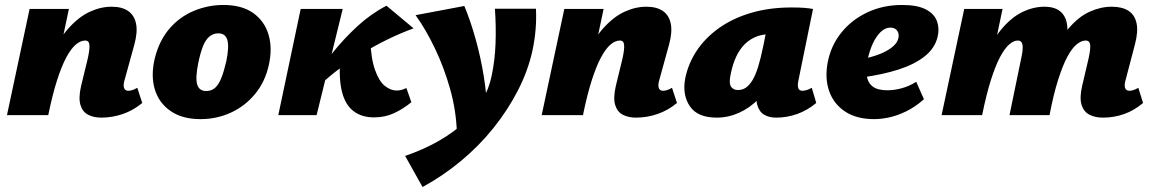

<svg xmlns="http://www.w3.org/2000/svg" viewBox="-20 -463 4637 772"><path d="M387 10Q357 10 334.5 -1.5Q312 -13 303.5 -41Q295 -69 306 -117L333 -228Q341 -264 339.5 -282Q338 -300 323 -300Q304 -300 285 -284Q266 -268 247 -233Q228 -198 209.5 -140.5Q191 -83 174 0H115Q140 -130 175.5 -214.5Q211 -299 253.5 -347Q296 -395 340.5 -415.5Q385 -436 429 -436Q470 -436 495 -419Q520 -402 527 -368Q534 -334 520 -283L480 -138Q475 -120 479 -109Q483 -98 496 -98Q503 -98 511.5 -100.5Q520 -103 532 -110L552 -49Q516 -19 473.5 -4.5Q431 10 387 10ZM8 0 99 -427H257L167 0Z M786 16Q713 16 666 -16.5Q619 -49 602.5 -103.5Q586 -158 602 -227Q620 -300 661.5 -348Q703 -396 760 -419.5Q817 -443 878 -443Q952 -443 997.5 -411Q1043 -379 1059.5 -324.5Q1076 -270 1061 -202Q1046 -134 1005.5 -85Q965 -36 908 -10Q851 16 786 16ZM809 -97Q831 -97 845.5 -110.5Q860 -124 870.5 -151Q881 -178 890 -217Q902 -276 894 -302.5Q886 -329 858 -329Q838 -329 822.5 -316.5Q807 -304 796.5 -278Q786 -252 777 -209Q765 -149 773 -123Q781 -97 809 -97Z M1247 -101 1223 -123Q1266 -186 1314 -246.5Q1362 -307 1417 -357.5Q1472 -408 1534 -440L1643 -349Q1593 -331 1538.5 -304.5Q1484 -278 1430.5 -245Q1377 -212 1330 -175.5Q1283 -139 1247 -101ZM1099 0 1189 -427H1358L1253 0ZM1484 9Q1434 9 1401 -16.5Q1368 -42 1355 -94Q1342 -146 1348 -226L1468 -314Q1471 -230 1487.5 -183Q1504 -136 1527.5 -117.5Q1551 -99 1575 -99Q1581 -99 1587.5 -100Q1594 -101 1601 -103.5Q1608 -106 1614 -109L1634 -52Q1601 -25 1564.5 -8Q1528 9 1484 9Z M1679 289 1609 164Q1684 138 1743.5 104Q1803 70 1846.5 29.5Q1890 -11 1918 -58Q1946 -105 1957 -159Q1970 -221 1972.5 -288Q1975 -355 1970 -428H2135Q2137 -386 2133.5 -344Q2130 -302 2121 -260Q2103 -178 2062 -98.5Q2021 -19 1963 53Q1905 125 1832.5 185Q1760 245 1679 289ZM1817 69Q1814 -20 1789.5 -106.5Q1765 -193 1728.5 -269Q1692 -345 1651 -402L1847 -439Q1872 -379 1892.5 -305.5Q1913 -232 1925.5 -154.5Q1938 -77 1939 -3Z M2537 10Q2507 10 2484.5 -1.5Q2462 -13 2453.5 -41Q2445 -69 2456 -117L2483 -228Q2491 -264 2489.5 -282Q2488 -300 2473 -300Q2454 -300 2435 -284Q2416 -268 2397 -233Q2378 -198 2359.5 -140.5Q2341 -83 2324 0H2265Q2290 -130 2325.5 -214.5Q2361 -299 2403.5 -347Q2446 -395 2490.5 -415.5Q2535 -436 2579 -436Q2620 -436 2645 -419Q2670 -402 2677 -368Q2684 -334 2670 -283L2630 -138Q2625 -120 2629 -109Q2633 -98 2646 -98Q2653 -98 2661.5 -100.5Q2670 -103 2682 -110L2702 -49Q2666 -19 2623.5 -4.5Q2581 10 2537 10ZM2158 0 2249 -427H2407L2317 0Z M2862 10Q2785 10 2754 -35.5Q2723 -81 2735 -147Q2747 -207 2781 -258.5Q2815 -310 2870 -349.5Q2925 -389 2999 -411Q3073 -433 3163 -433Q3193 -433 3212.5 -431.5Q3232 -430 3249 -427L3190 -138Q3182 -98 3206 -98Q3213 -98 3222.5 -100.5Q3232 -103 3244 -110L3262 -49Q3226 -19 3185 -4.5Q3144 10 3101 10Q3073 10 3053 -1.5Q3033 -13 3025 -40.5Q3017 -68 3026 -117L3053 -249L3139 -277Q3124 -210 3096.5 -157Q3069 -104 3032 -66.5Q2995 -29 2951.5 -9.5Q2908 10 2862 10ZM2947 -101Q2965 -101 2979 -110.5Q2993 -120 3005.5 -140.5Q3018 -161 3028.5 -195Q3039 -229 3049 -278L3069 -377L3127 -320Q3115 -324 3104 -325Q3093 -326 3081 -326Q3042 -326 3013.5 -312.5Q2985 -299 2965.5 -275.5Q2946 -252 2934 -221Q2922 -190 2916 -154Q2911 -125 2920.5 -113Q2930 -101 2947 -101Z M3495 16Q3424 16 3378 -14.5Q3332 -45 3314 -96.5Q3296 -148 3308 -212Q3321 -280 3363 -332Q3405 -384 3468 -413.5Q3531 -443 3607 -443Q3669 -443 3703 -425Q3737 -407 3747.5 -377.5Q3758 -348 3750 -315Q3739 -269 3698 -236.5Q3657 -204 3593 -183.5Q3529 -163 3448 -152L3431 -223Q3465 -228 3500.5 -239.5Q3536 -251 3561.5 -269Q3587 -287 3592 -309Q3595 -320 3592 -330Q3589 -340 3581 -346Q3573 -352 3560 -352Q3539 -352 3521 -334.5Q3503 -317 3489.5 -288Q3476 -259 3468 -221Q3461 -186 3465 -158.5Q3469 -131 3488.5 -115.5Q3508 -100 3548 -100Q3575 -100 3605 -108Q3635 -116 3664 -134L3695 -64Q3660 -33 3624 -15.5Q3588 2 3555.5 9Q3523 16 3495 16Z M4415 10Q4384 10 4361 -1.5Q4338 -13 4329 -41Q4320 -69 4331 -117L4357 -228Q4365 -264 4363.5 -282Q4362 -300 4345 -300Q4328 -300 4309 -284.5Q4290 -269 4271.5 -234.5Q4253 -200 4234.5 -142Q4216 -84 4200 0H4141Q4166 -130 4200.5 -215Q4235 -300 4276 -348Q4317 -396 4361.5 -416Q4406 -436 4450 -436Q4492 -436 4517.5 -419.5Q4543 -403 4550 -369Q4557 -335 4543 -283L4505 -138Q4500 -120 4504 -109Q4508 -98 4521 -98Q4528 -98 4536.5 -100.5Q4545 -103 4557 -110L4576 -49Q4541 -19 4500 -4.5Q4459 10 4415 10ZM3766 0 3857 -427H4011L3922 0ZM3873 0Q3897 -126 3930.5 -210Q3964 -294 4005 -343.5Q4046 -393 4090.5 -414.5Q4135 -436 4180 -436Q4239 -436 4260.5 -396Q4282 -356 4263 -283L4194 0H4039L4086 -228Q4094 -263 4091.5 -281.5Q4089 -300 4072 -300Q4056 -300 4038 -284.5Q4020 -269 4001.5 -234.5Q3983 -200 3964.5 -142Q3946 -84 3929 0Z"/></svg>

Font: Ysabeau Infant Black
Style: Italic
Weight: 900
Italic angle: -12°
Designer: Christian Thalmann (Catharsis Fonts)
Version: Version 2.001;gftools[0.9.30]; featfreeze: ss01,ss02,lnum